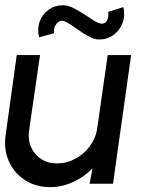

<svg xmlns="http://www.w3.org/2000/svg" viewBox="-25 -714 570 746"><path d="M-3 -189 40 -500H130.5L88.5 -210.5Q82.5 -174 95 -144Q107.5 -114 134.2 -96.5Q161 -79 197 -79Q233.5 -79 266.5 -96.5Q299.5 -114 322.5 -144Q345.5 -174 352 -210.5L393.5 -500H484.5L414 0H323L334.5 -60Q302 -26.5 259 -6.8Q216 13 170 13Q114 13 72 -14.2Q30 -41.5 9.5 -87.2Q-11 -133 -3 -189ZM360 -560.5Q341.5 -560.5 319.2 -572.8Q297 -585 275.5 -600.5Q254 -616 236.2 -626.2Q218.5 -636.5 208.5 -632Q197.5 -627.5 190.2 -615.2Q183 -603 185 -585L127 -569Q119 -602 129.2 -630.2Q139.5 -658.5 163.5 -676Q187.5 -693.5 220 -693.5Q238.5 -693.5 260.2 -682.8Q282 -672 303.2 -657.8Q324.5 -643.5 342 -632.8Q359.5 -622 370.5 -622Q386.5 -622 392.5 -638.5Q398.5 -655 395 -668L454.5 -686.5Q462 -652.5 450.8 -623.8Q439.5 -595 415.5 -577.8Q391.5 -560.5 360 -560.5Z"/></svg>

Font: Urbanist Medium
Style: Italic
Weight: 500
Italic angle: -8°
Designer: Corey Hu
Foundry: Corey Hu
Version: Version 1.330; ttfautohint (v1.8.4.7-5d5b)